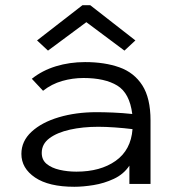

<svg xmlns="http://www.w3.org/2000/svg" viewBox="-20 -705 665 736"><path d="M265 11Q167 11 114.5 -24.5Q62 -60 62 -115Q62 -164 101 -200Q140 -236 205.5 -255.5Q271 -275 350 -275Q378 -275 414 -273.5Q450 -272 487 -268Q477 -348 429.5 -377Q382 -406 300 -406Q258 -406 218 -394.5Q178 -383 145 -357L102 -403Q142 -435 194.5 -451Q247 -467 306 -467Q381 -467 437.5 -447Q494 -427 525.5 -378Q557 -329 557 -243V0H476V-70Q454 -37 416.5 -19.5Q379 -2 338.5 4.5Q298 11 265 11ZM140 -119Q140 -92 159 -76.5Q178 -61 208.5 -54Q239 -47 273 -47Q365 -47 423.5 -88.5Q482 -130 488 -210Q456 -214 420.5 -216.5Q385 -219 357 -219Q297 -219 248 -208Q199 -197 169.5 -175Q140 -153 140 -119ZM164 -511 122 -550 296 -685H326L499 -550L457 -511L311 -620Z"/></svg>

Font: Inconsolata Expanded
Style: Regular
Weight: 400
Width: 7
Monospace: yes
Designer: Raph Levien, Cyreal, Brenton Simpson
Foundry: Raph Levien, Cyreal, Google
Version: Version 3.100; ttfautohint (v1.8.4.7-5d5b)